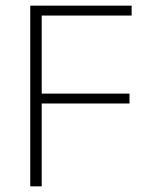

<svg xmlns="http://www.w3.org/2000/svg" viewBox="-20 -659 532 679"><path d="M127.5 0H87V-639H127.5ZM438 -293H109.5V-328H438ZM445.5 -604H98.5V-639H445.5Z"/></svg>

Font: Anek Devanagari ExtraLight
Style: Regular
Weight: 250
Designer: Kailash Malviya (Devanagari) & Yesha Goshar (Latin)
Foundry: Ek Type
Version: Version 1.003